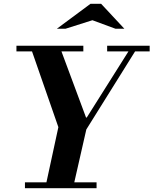

<svg xmlns="http://www.w3.org/2000/svg" viewBox="-20 -996 812 1016"><path d="M299 -294 139 -754H294L445 -348ZM384 -300 435 -374H439L666 -734H701L430 -300ZM219 0 294 -347H445L366 0ZM112 0V-31H491V0ZM67 -724V-754H421V-724ZM547 -724V-754H772V-724ZM281 -844 459 -976H515L638 -844H591L469 -889L327 -844Z"/></svg>

Font: Libre Bodoni
Style: Bold Italic
Weight: 700
Italic angle: -13°
Version: Version 2.005;gftools[0.9.23]